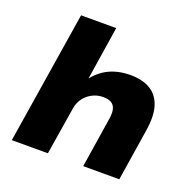

<svg xmlns="http://www.w3.org/2000/svg" viewBox="-124 -833 970 960"><g transform="rotate(20 360.5 -352.5)"><path d="M36 0 148 -705H335L289 -409H282Q318 -460 368.5 -484.5Q419 -509 483 -509Q547 -509 589 -484Q631 -459 647.5 -407.5Q664 -356 651 -275L608 0H416L458 -269Q463 -302 457 -321.5Q451 -341 435 -350Q419 -359 393 -359Q361 -359 334.5 -345Q308 -331 291 -308Q274 -285 269 -254L228 0Z"/></g></svg>

Font: Nunito Sans 10pt SemiExpanded Black
Style: Italic
Weight: 900
Width: 6
Italic angle: -9°
Designer: Vernon Adams
Foundry: Vernon Adams
Version: Version 3.101;gftools[0.9.27]